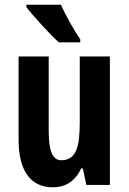

<svg xmlns="http://www.w3.org/2000/svg" viewBox="-20 -786 548 816"><path d="M239 -766H92V-756C118 -721 194 -638 230 -606H321V-619C299 -650 257 -724 239 -766ZM447 -546H319V-268C319 -163 305 -105 240 -105C203 -105 187 -146 187 -228V-546H59V-191C59 -65 107 10 204 10C260 10 300 -17 325 -70H332L347 0H447Z"/></svg>

Font: Noto Sans Kannada ExtraCondensed
Style: Bold
Weight: 700
Width: 2
Designer: Jelle Bosma - Monotype Design Team
Foundry: Monotype Imaging Inc.
Version: Version 2.005